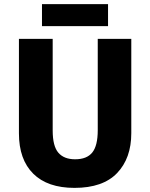

<svg xmlns="http://www.w3.org/2000/svg" viewBox="-20 -903 730 933"><path d="M618 -256Q618 -134 549 -62Q480 10 342 10Q211 10 141.5 -59Q72 -128 72 -255V-714H236V-269Q236 -193 263.5 -161Q291 -129 345 -129Q402 -129 428.5 -162Q455 -195 455 -270V-714H618ZM505 -883V-776H184V-883Z"/></svg>

Font: Noto Sans Arabic SemCond ExtBd
Style: Regular
Weight: 800
Width: 4
Designer: Monotype Design Team, Nadine Chahine, Nizar Qandah and Khaled Hosny
Foundry: Monotype Imaging Inc.
Version: Version 2.012; ttfautohint (v1.8.4.7-5d5b)